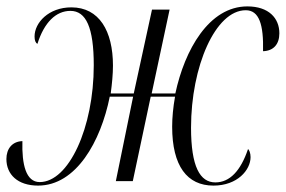

<svg xmlns="http://www.w3.org/2000/svg" viewBox="-20 -566 893 600"><path d="M99 14C218 14 295 -124 323 -264H396L342 0H395L451 -264H527C521 -231 518 -198 518 -170C518 -47 565 14 647 14C722 14 763 -35 763 -75C763 -87 759 -98 755 -100C732 -32 698 4 653 4C605 4 577 -45 577 -167C577 -358 653 -534 748 -534C790 -534 804 -489 802 -406C835 -407 853 -428 853 -462C853 -509 820 -546 753 -546C633 -546 557 -410 528 -274H454L510 -536H455L398 -274H326C330 -304 333 -334 333 -361C333 -469 290 -543 203 -543C132 -543 88 -495 88 -452C88 -440 91 -432 97 -429C118 -496 155 -532 200 -532C249 -532 273 -480 273 -362C273 -167 195 3 104 3C61 3 48 -52 50 -125C18 -124 0 -101 0 -69C0 -21 35 14 99 14Z"/></svg>

Font: Noto Serif Display SemiCondensed Light
Style: Italic
Weight: 300
Width: 4
Italic angle: -12°
Designer: Monotype Design Team
Foundry: Monotype Imaging Inc.
Version: Version 2.009